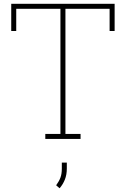

<svg xmlns="http://www.w3.org/2000/svg" viewBox="-20 -731 664 1010"><path d="M218.3 0V-26.4H297.9V-684.6H65.4V-567.9H39.1V-710.9H583V-567.9H556.6V-684.6H324.2V-26.4H403.8V0ZM293.5 259.3 275.4 243.7Q291 222.2 298.1 202.9Q305.2 183.6 305.2 156.2V124.5H331.5V155.3Q331.5 188 321.3 213.6Q311 239.3 293.5 259.3Z"/></svg>

Font: Roboto Slab LO Thin
Style: Regular
Weight: 250
Designer: Google
Version: Version 2.00;September 28, 2018;FontCreator 11.5.0.2427 64-b